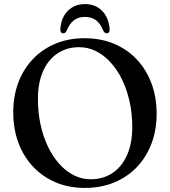

<svg xmlns="http://www.w3.org/2000/svg" viewBox="-20 -904 834 942"><path d="M395 -716.5Q474.5 -716.5 539.5 -689.2Q604.5 -662 651.2 -612.2Q698 -562.5 723.2 -494.8Q748.5 -427 748.5 -345.5Q748.5 -266 723.2 -199.5Q698 -133 651.5 -84.2Q605 -35.5 540.2 -8.8Q475.5 18 396.5 18Q318 18 253.5 -9.2Q189 -36.5 142.2 -86.2Q95.5 -136 70.2 -204Q45 -272 45 -353.5Q45 -433 70 -499.2Q95 -565.5 141.5 -614.2Q188 -663 252.2 -689.8Q316.5 -716.5 395 -716.5ZM629 -280.5Q629 -346.5 615.8 -405.8Q602.5 -465 578.8 -513.8Q555 -562.5 522.5 -598Q490 -633.5 451 -653Q412 -672.5 368.5 -672.5Q308 -672.5 262.2 -642Q216.5 -611.5 191.2 -554.5Q166 -497.5 166 -418Q166 -352 179 -292.5Q192 -233 215.5 -184.2Q239 -135.5 271.2 -99.5Q303.5 -63.5 342.5 -44Q381.5 -24.5 424.5 -24.5Q486 -24.5 532 -55.2Q578 -86 603.5 -143.5Q629 -201 629 -280.5ZM397 -821Q364.5 -821 342.8 -804.5Q321 -788 306.5 -752.5Q303 -746 299.2 -743.2Q295.5 -740.5 290.5 -740.5Q283.5 -740.5 279.5 -745.8Q275.5 -751 276 -760.5Q279.5 -817 312.5 -850.5Q345.5 -884 397 -884Q448.5 -884 481.2 -850.5Q514 -817 518 -760.5Q518.5 -751 514.5 -745.8Q510.5 -740.5 503 -740.5Q499 -740.5 495 -743.2Q491 -746 487 -752.5Q473 -788.5 451 -804.8Q429 -821 397 -821Z"/></svg>

Font: Fraunces
Style: Regular
Weight: 400
Version: Version 1.000;[b76b70a41]